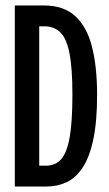

<svg xmlns="http://www.w3.org/2000/svg" viewBox="-20 -680 398 700"><path d="M34 0V-660H141Q212 -660 254.5 -621Q297 -582 315.5 -509Q334 -436 334 -334Q334 -236 320 -171Q306 -106 281 -68.5Q256 -31 222.5 -15.5Q189 0 150 0ZM142 -584H123V-76H148Q182 -76 203 -99.5Q224 -123 234 -179.5Q244 -236 244 -335Q244 -431 233.5 -485Q223 -539 200.5 -561.5Q178 -584 142 -584Z"/></svg>

Font: Bricolage Grotesque 96pt Condensed
Style: Regular
Weight: 400
Width: 3
Designer: Mathieu Triay
Foundry: Atelier Triay
Version: Version 1.001; ttfautohint (v1.8.4.7-5d5b);gftools[0.9.33.de